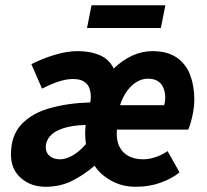

<svg xmlns="http://www.w3.org/2000/svg" viewBox="-20 -704 794 736"><path d="M154.9 12Q98.6 12 60.3 -21.4Q22 -54.8 22 -111.8Q22 -184.9 62.5 -227.7Q103 -270.5 172.1 -289.7Q241.2 -308.9 325.7 -311.4Q327.1 -316.4 327.6 -321.5Q328.1 -326.5 328.1 -331.3Q328.1 -367.8 310.7 -384.5Q293.4 -401.2 260.4 -401.2Q234.6 -401.2 205.2 -391.5Q175.7 -381.9 141.1 -364.3L100.2 -458Q140.4 -478.6 188.3 -493.3Q236.1 -508 276.9 -508Q326.8 -508 363.1 -492.2Q399.4 -476.3 415.8 -441Q448.2 -472.9 486.4 -490.5Q524.6 -508 563.3 -508Q622.5 -508 658.1 -482.9Q693.8 -457.8 709.3 -415.7Q724.9 -373.6 724.9 -322Q724.9 -298.3 720.5 -274.9Q716.2 -251.4 710.9 -233.3Q705.5 -215.2 701.5 -207.3H428.1Q424.9 -168 437.4 -142.7Q449.9 -117.3 473.8 -105.3Q497.7 -93.3 529.1 -93.3Q552.3 -93.3 578.3 -102.4Q604.2 -111.5 622.4 -124.8L668.2 -43.1Q638.6 -19.4 595.5 -3.7Q552.5 12 500.4 12Q448.4 12 406.1 -11.5Q363.8 -35.1 342.7 -68.7Q298.4 -31.1 253.6 -9.5Q208.9 12 154.9 12ZM210.3 -93.3Q231.8 -93.3 257.8 -107.7Q283.8 -122.1 309.4 -151.8Q307.1 -169.8 306.6 -186.9Q306 -204 308.3 -225Q256.4 -223.6 222.4 -212.3Q188.3 -201 171.9 -182.3Q155.5 -163.7 155.5 -139.4Q155.5 -118.1 170.7 -105.7Q185.8 -93.3 210.3 -93.3ZM440.1 -300.7H609.4Q611.4 -308.2 612.4 -314.7Q613.4 -321.2 613.4 -329.1Q613.4 -349.2 607 -365.8Q600.6 -382.4 586.2 -392.3Q571.8 -402.3 546.4 -402.3Q525.8 -402.3 505.6 -390.9Q485.4 -379.5 468.2 -356.8Q451.1 -334.1 440.1 -300.7ZM313.6 -596.7 330.8 -683.7H613.9L596.7 -596.7Z"/></svg>

Font: Source Sans Variable
Style: Italic
Weight: 200
Italic angle: -11°
Designer: Paul D. Hunt
Foundry: Adobe Systems Incorporated
Version: Version 3.006;hotconv 1.0.111;makeotfexe 2.5.65597